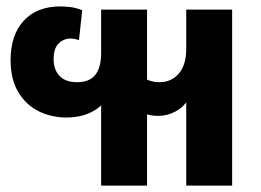

<svg xmlns="http://www.w3.org/2000/svg" viewBox="-20 -578 813 598"><path d="M295 0V-330L328 -333Q326 -273 286.5 -242.5Q247 -212 187 -212Q140 -212 100.5 -231.5Q61 -251 37 -291Q13 -331 13 -391Q13 -469 54 -513.5Q95 -558 168 -558Q181 -558 199 -556Q217 -554 236 -546L226 -453Q217 -456 211 -457Q205 -458 201 -458Q178 -458 162.5 -442.5Q147 -427 147 -394Q147 -361 165.5 -341.5Q184 -322 220 -322Q259 -322 277 -345Q295 -368 295 -413V-548H438V0ZM560 0V-343L588 -345Q587 -303 570.5 -274.5Q554 -246 528 -231.5Q502 -217 472 -217Q446 -217 420.5 -228Q395 -239 373 -261L408 -349Q424 -336 440.5 -329Q457 -322 476 -322Q514 -322 537 -349Q560 -376 560 -425V-548H703V0Z"/></svg>

Font: Noto Sans Thai SemiCondensed
Style: Bold
Weight: 700
Width: 4
Designer: Monotype Design Team
Foundry: Monotype Imaging Inc.
Version: Version 2.001